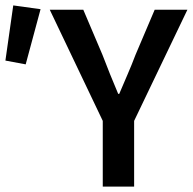

<svg xmlns="http://www.w3.org/2000/svg" viewBox="-36 -690 713 710"><path d="M344 0V-243L148 -654H272L343 -487Q357 -450 371 -415.5Q385 -381 401 -343H405Q421 -381 436 -415.5Q451 -450 465 -487L536 -654H657L460 -243V0ZM59 -452 -16 -466 13 -670 114 -656Z"/></svg>

Font: Source Sans Pro SemiBold
Style: Regular
Weight: 600
Designer: Paul D. Hunt
Foundry: Adobe Systems Incorporated
Version: Version 2.045;hotconv 1.0.109;makeotfexe 2.5.65596